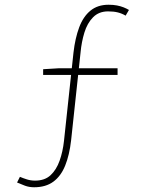

<svg xmlns="http://www.w3.org/2000/svg" viewBox="-20 -692 640 810"><path d="M124 98Q103 98 85.5 91.5Q68 85 52 78L64 54Q78 60 94 65Q110 70 128 70Q169 70 193.5 47Q218 24 231.5 -14Q245 -52 250 -98L290 -470Q297 -531 314 -576.5Q331 -622 361.5 -647Q392 -672 438 -672Q458 -672 473.5 -669Q489 -666 501.5 -661Q514 -656 524 -650L510 -626Q495 -635 477.5 -639.5Q460 -644 436 -644Q397 -644 372.5 -619Q348 -594 336 -554.5Q324 -515 320 -472L280 -100Q273 -38 255 6.5Q237 51 205 74.5Q173 98 124 98ZM162 -376V-400L228 -404H476V-376Z"/></svg>

Font: Source Code Pro ExtraLight ExtraLight
Style: Regular
Weight: 250
Monospace: yes
Version: Version 1.018;hotconv 1.0.116;makeotfexe 2.5.65601